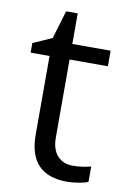

<svg xmlns="http://www.w3.org/2000/svg" viewBox="-79 -708 510 766"><g transform="rotate(10 176.5 -324.5)"><path d="M258.8 -57.1Q280.3 -57.1 300.3 -60.3Q320.3 -63.5 332 -66.9V-4.9Q318.8 1.5 293.2 5.6Q267.6 9.8 247.1 9.8Q91.8 9.8 91.8 -153.8V-472.2H15.1V-511.2L91.8 -544.9L126 -659.2H172.9V-535.2H328.1V-472.2H172.9V-157.2Q172.9 -108.9 195.8 -83Q218.8 -57.1 258.8 -57.1Z"/></g></svg>

Font: f01333215
Style: Regular
Weight: 400
Foundry: Ascender Corporation
Version: Version 1.10